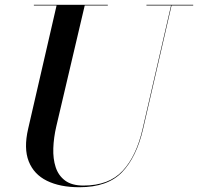

<svg xmlns="http://www.w3.org/2000/svg" viewBox="-20 -770 830 805"><path d="M122 -750H432V-747H335.2L216 -240Q205.1 -193.1 203.5 -148.8Q201.9 -104.5 213.4 -69.1Q224.9 -33.8 253.1 -12.9Q281.2 8 330 8Q436.5 8 494.1 -53.6Q551.8 -115.2 578 -230L697.2 -747H594V-750H790V-747H699.2L580 -230Q553 -112.2 492.2 -48.6Q431.5 15 313 15Q231.5 15 176.6 -12.1Q121.8 -39.1 100.4 -93.6Q79 -148 98 -230L217.2 -747H122Z"/></svg>

Font: Bodoni* 72 Medium
Style: Italic
Weight: 500
Italic angle: -13°
Version: Version 1.002; ttfautohint (v0.97) -l 8 -r 50 -G 200 -x 14 -